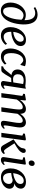

<svg xmlns="http://www.w3.org/2000/svg" viewBox="1742 -2613 882 4406"><g transform="rotate(90 2183.0 -410.0)"><path d="M224 11Q164 11 122.8 -17.2Q81.5 -45.5 60 -95Q38.5 -144.5 38.5 -208Q38.5 -275 59.5 -338Q80.5 -401 118.8 -451.5Q157 -502 209.8 -531.5Q262.5 -561 325.5 -561Q360 -561 393 -551.8Q426 -542.5 442.5 -528.5Q443 -592 432.5 -638.8Q422 -685.5 401.5 -716Q381 -746.5 350.5 -761.8Q320 -777 281 -777Q254 -777 225.5 -769.2Q197 -761.5 164.5 -742.5L142 -775.5Q168 -793.5 197 -805.8Q226 -818 254.8 -824.5Q283.5 -831 308.5 -831Q379 -831 425 -803Q471 -775 497 -727Q523 -679 533 -619Q543 -559 541 -494.5Q538.5 -428.5 526.2 -358Q514 -287.5 490.5 -221.8Q467 -156 430 -103.5Q393 -51 342 -20Q291 11 224 11ZM241 -40.5Q278.5 -40.5 308.2 -66.8Q338 -93 360.5 -137Q383 -181 398.8 -235.8Q414.5 -290.5 423 -348.5Q431.5 -406.5 433.5 -459Q422 -477.5 405 -488.5Q388 -499.5 369.2 -504.2Q350.5 -509 332.5 -509Q301.5 -509 273.2 -493.5Q245 -478 221.5 -450.2Q198 -422.5 180.8 -385.8Q163.5 -349 154 -305.5Q144.5 -262 144.5 -215.5Q144.5 -165 153 -125.5Q161.5 -86 182.5 -63.2Q203.5 -40.5 241 -40.5Z M1008 -95Q994 -75 964.2 -50.2Q934.5 -25.5 892.5 -7.5Q850.5 10.5 799 10.5Q745.5 10.5 707.8 -8.2Q670 -27 646.5 -58.8Q623 -90.5 612.5 -130Q602 -169.5 602.5 -211Q603.5 -282.5 625.8 -346.5Q648 -410.5 687.8 -459.5Q727.5 -508.5 780.2 -536.8Q833 -565 895 -565Q943.5 -565 974.8 -549.2Q1006 -533.5 1021.2 -506Q1036.5 -478.5 1037 -444.5Q1037.5 -398 1014.5 -362.5Q991.5 -327 954 -301.8Q916.5 -276.5 872.5 -260Q828.5 -243.5 785.8 -235.2Q743 -227 710.5 -226.5Q708.5 -194.5 713.5 -163.8Q718.5 -133 731.8 -108Q745 -83 767.5 -68Q790 -53 822.5 -53Q853 -53 881.8 -62.8Q910.5 -72.5 937 -90.2Q963.5 -108 986.5 -132ZM872.5 -513.5Q836 -513.5 807.5 -490.8Q779 -468 759 -431.8Q739 -395.5 727 -353.5Q715 -311.5 712 -272.5Q740.5 -274 771.8 -281.8Q803 -289.5 832.5 -303.5Q862 -317.5 886 -337Q910 -356.5 924 -382Q938 -407.5 937.5 -437.5Q937 -475.5 920 -494.5Q903 -513.5 872.5 -513.5Z M1272 10Q1188 10 1140.5 -48.2Q1093 -106.5 1092.5 -210.5Q1092.5 -269.5 1111 -331.5Q1129.5 -393.5 1166.5 -446.2Q1203.5 -499 1258.5 -531.5Q1313.5 -564 1386 -564Q1413.5 -564 1445.5 -558.2Q1477.5 -552.5 1499.5 -541.5L1471 -439L1452.5 -444Q1440 -459 1425 -472.5Q1410 -486 1394.2 -494.5Q1378.5 -503 1364 -503Q1328.5 -503 1298 -482.5Q1267.5 -462 1245.2 -424Q1223 -386 1210.8 -334Q1198.5 -282 1199 -219.5Q1199.5 -164.5 1212 -128Q1224.5 -91.5 1248 -73.5Q1271.5 -55.5 1305 -55.5Q1335.5 -55.5 1358.8 -63.5Q1382 -71.5 1402 -85.5Q1422 -99.5 1441.5 -117L1461 -80.5Q1448 -64 1422.2 -42.5Q1396.5 -21 1359 -5.5Q1321.5 10 1272 10Z M2008 -82 2020.5 -57Q2016 -49.5 1999.5 -33.5Q1983 -17.5 1957.8 -4Q1932.5 9.5 1901 9.5Q1870.5 9.5 1854 -5.8Q1837.5 -21 1838.5 -47L1866 -230Q1853 -229 1835.5 -228Q1818 -227 1800.2 -226Q1782.5 -225 1769.5 -224.5Q1757.5 -209.5 1744.8 -188Q1732 -166.5 1717.8 -141.2Q1703.5 -116 1687 -89.5Q1664.5 -52.5 1642 -26.2Q1619.5 0 1596.5 0H1499L1505.5 -39.5L1527 -47.5Q1547.5 -54.5 1566.8 -72Q1586 -89.5 1604.8 -113Q1623.5 -136.5 1642.2 -161Q1661 -185.5 1680.2 -206.8Q1699.5 -228 1720 -240.5L1739.5 -226Q1692.5 -229.5 1660.5 -242Q1628.5 -254.5 1609.5 -274.2Q1590.5 -294 1582.2 -319Q1574 -344 1574 -372.5Q1574 -428.5 1604.2 -470.2Q1634.5 -512 1690.2 -535.8Q1746 -559.5 1822 -559.5Q1837.5 -559.5 1861 -558.2Q1884.5 -557 1910 -554.8Q1935.5 -552.5 1956.5 -549.5L2016.5 -562.5L1942 -75Q1939.5 -62 1946 -56.8Q1952.5 -51.5 1958 -51.5Q1968 -51.5 1980 -59Q1992 -66.5 2008 -82ZM1871.5 -274.5 1908 -500Q1901.5 -501.5 1886.2 -504.5Q1871 -507.5 1853.5 -509.8Q1836 -512 1821 -512Q1785 -512 1753.5 -498.8Q1722 -485.5 1703 -455.5Q1684 -425.5 1684 -374.5Q1684 -328 1712.2 -298.2Q1740.5 -268.5 1797.5 -268.5Q1809 -268.5 1824.2 -269.8Q1839.5 -271 1852.8 -272.2Q1866 -273.5 1871.5 -274.5Z M2286 -553 2273 -428.5Q2292 -456 2315.8 -480.5Q2339.5 -505 2366.8 -523.8Q2394 -542.5 2423.2 -553.2Q2452.5 -564 2482.5 -564Q2519 -564 2543 -549.5Q2567 -535 2579.2 -504.5Q2591.5 -474 2592 -424.5Q2592.5 -419.5 2592 -413.2Q2591.5 -407 2591.2 -400.2Q2591 -393.5 2590 -386L2574.5 -404Q2592.5 -438.5 2616 -467.5Q2639.5 -496.5 2667 -518.2Q2694.5 -540 2725.2 -552Q2756 -564 2788.5 -564Q2840.5 -564 2872.8 -531Q2905 -498 2905 -421.5Q2905 -401 2901 -370.8Q2897 -340.5 2891.5 -307.5Q2886 -274.5 2881 -246Q2876.5 -220 2871.5 -191Q2866.5 -162 2862.5 -134Q2858.5 -106 2857.5 -83.5Q2856.5 -66.5 2860 -59Q2863.5 -51.5 2871.5 -51.5Q2882 -51.5 2893.8 -58.2Q2905.5 -65 2923 -81.5L2935.5 -56.5Q2930 -49 2914.2 -33Q2898.5 -17 2873.5 -3.5Q2848.5 10 2817 10Q2792.5 10 2778.2 2Q2764 -6 2758 -20.2Q2752 -34.5 2752.5 -54Q2753 -74 2757.2 -102.8Q2761.5 -131.5 2767 -162.8Q2772.5 -194 2777 -223.5Q2781.5 -251.5 2787.2 -284.5Q2793 -317.5 2797 -350.8Q2801 -384 2801 -412.5Q2801 -458.5 2787.2 -474.8Q2773.5 -491 2745 -491Q2724.5 -491 2700.8 -479Q2677 -467 2653.2 -445.5Q2629.5 -424 2608.5 -395.5Q2587.5 -367 2572.5 -334L2591.5 -394Q2590.5 -371.5 2587.8 -345.2Q2585 -319 2581.5 -292.8Q2578 -266.5 2575 -243.5L2542.5 0H2441.5L2472.5 -221.5Q2477 -250 2481.5 -283.8Q2486 -317.5 2489.2 -350.8Q2492.5 -384 2492.5 -412Q2492 -459.5 2479 -475.5Q2466 -491.5 2433.5 -491.5Q2414 -491.5 2391.2 -480.8Q2368.5 -470 2345.5 -450.8Q2322.5 -431.5 2301.5 -406.8Q2280.5 -382 2264 -354.5L2215.5 0H2116.5L2181 -481L2130.5 -505L2137.5 -540.5L2265.5 -563.5Z M3028 0 3092.5 -481 3042 -505 3049 -540.5 3178.5 -564 3202.5 -550.5 3127.5 0ZM3395 10Q3373.5 10 3357.8 2.8Q3342 -4.5 3330.5 -17.2Q3319 -30 3310 -46.5L3178 -281.5Q3212 -304 3243 -325.2Q3274 -346.5 3301.2 -370Q3328.5 -393.5 3350.5 -422.5Q3369.5 -446.5 3376 -467.2Q3382.5 -488 3384 -505Q3387 -525 3395.5 -537.2Q3404 -549.5 3416.2 -555Q3428.5 -560.5 3441.5 -560.5Q3464 -560.5 3476.2 -547Q3488.5 -533.5 3489 -513Q3490 -495.5 3483.2 -478.5Q3476.5 -461.5 3464.5 -445Q3447 -420.5 3417.8 -396.8Q3388.5 -373 3355.8 -352.2Q3323 -331.5 3294 -315.2Q3265 -299 3247 -288.5L3254 -322.5L3394.5 -105.5Q3408 -85 3422.5 -72.5Q3437 -60 3450 -60Q3459.5 -60 3471.2 -64.8Q3483 -69.5 3497.5 -83.5L3513.5 -54.5Q3505 -41.5 3488.5 -26.2Q3472 -11 3448.2 -0.5Q3424.5 10 3395 10Z M3651.5 10Q3630 10 3614.2 3.2Q3598.5 -3.5 3590.8 -17.8Q3583 -32 3585 -53.5Q3587 -73 3592.2 -107.5Q3597.5 -142 3604.5 -187Q3611.5 -232 3619.5 -282.2Q3627.5 -332.5 3635 -384.2Q3642.5 -436 3649 -483.5L3587 -506.5L3593 -539.5L3737 -562.5L3759 -551.5L3688.5 -86.5Q3685.5 -68.5 3690.5 -60Q3695.5 -51.5 3704 -51.5Q3714 -51.5 3725.5 -58Q3737 -64.5 3754 -81L3766.5 -56.5Q3761.5 -48.5 3746 -32.8Q3730.5 -17 3706.5 -3.5Q3682.5 10 3651.5 10ZM3719.5 -627.5Q3694 -627.5 3678 -644.8Q3662 -662 3662.5 -689.5Q3663 -722.5 3683 -743.5Q3703 -764.5 3732.5 -764.5Q3758 -764.5 3773.2 -748Q3788.5 -731.5 3788.5 -706Q3788.5 -671.5 3769 -649.5Q3749.5 -627.5 3719.5 -627.5Z M4042.5 9.5Q3993.5 9.5 3956.5 -6Q3919.5 -21.5 3894.5 -50.5Q3869.5 -79.5 3857 -120.2Q3844.5 -161 3844.5 -212Q3844.5 -288 3868.5 -352.2Q3892.5 -416.5 3934.8 -464.2Q3977 -512 4032 -538.5Q4087 -565 4149 -565Q4206.5 -565 4241.8 -548.5Q4277 -532 4293 -506Q4309 -480 4309 -450.5Q4309 -418 4296 -387.5Q4283 -357 4256.2 -333.5Q4229.5 -310 4187.5 -297Q4231.5 -297.5 4258.5 -282.2Q4285.5 -267 4298.2 -241.8Q4311 -216.5 4311 -186.5Q4311 -150.5 4292.2 -115.8Q4273.5 -81 4238.5 -52.5Q4203.5 -24 4153.8 -7.2Q4104 9.5 4042.5 9.5ZM4065.5 -38.5Q4104.5 -38.5 4135 -56.2Q4165.5 -74 4183.2 -104.2Q4201 -134.5 4201 -171.5Q4201 -199 4190.2 -218.5Q4179.5 -238 4158.8 -248.2Q4138 -258.5 4106.5 -259Q4099.5 -257 4088.2 -253.5Q4077 -250 4063.2 -246Q4049.5 -242 4034.5 -239Q4017 -235.5 3996.2 -231.8Q3975.5 -228 3951.5 -226.5Q3951 -218.5 3950.8 -210.2Q3950.5 -202 3950.5 -194Q3950.5 -150.5 3964 -115.2Q3977.5 -80 4003.2 -59.2Q4029 -38.5 4065.5 -38.5ZM3952.5 -272.5Q3971 -274 3986.5 -276.2Q4002 -278.5 4017.8 -282.8Q4033.5 -287 4051.5 -293Q4095.5 -308.5 4129.2 -327.8Q4163 -347 4182.2 -374Q4201.5 -401 4201.5 -438Q4201.5 -475.5 4182.2 -494.5Q4163 -513.5 4127 -513.5Q4086.5 -513.5 4056 -491.8Q4025.5 -470 4004.2 -434Q3983 -398 3970.5 -355.8Q3958 -313.5 3952.5 -272.5Z"/></g></svg>

Font: Merriweather 28pt
Style: Italic
Weight: 400
Italic angle: -7.8°
Version: Version 2.101